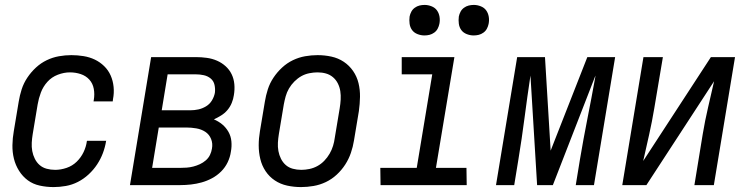

<svg xmlns="http://www.w3.org/2000/svg" viewBox="-20 -752 3040 780"><path d="M198 8Q169 8 141.5 2Q114 -4 93 -19.5Q72 -35 57.5 -58Q43 -81 36.5 -107.5Q30 -134 30.5 -162.5Q31 -191 36 -219L56 -339Q60 -364 68 -389Q76 -414 91 -436.5Q106 -459 126 -477.5Q146 -496 170 -507.5Q194 -519 219.5 -523.5Q245 -528 270 -528Q295 -528 319.5 -524Q344 -520 365 -510Q386 -500 403 -483.5Q420 -467 429.5 -445.5Q439 -424 441.5 -399Q444 -374 439 -349L438 -340H360L361 -346Q365 -369 361 -391Q357 -413 343 -428.5Q329 -444 308 -451Q287 -458 264 -458Q240 -458 215 -448.5Q190 -439 172.5 -419.5Q155 -400 146 -376Q137 -352 133 -328L113 -208Q110 -190 109 -172.5Q108 -155 111 -138.5Q114 -122 121.5 -107Q129 -92 141 -81.5Q153 -71 169.5 -66.5Q186 -62 204 -62Q227 -62 250.5 -70Q274 -78 291.5 -95Q309 -112 319.5 -134Q330 -156 333 -179L334 -180H412L411 -179Q407 -154 398 -130Q389 -106 374.5 -84Q360 -62 340 -43.5Q320 -25 296.5 -13Q273 -1 247.5 3.5Q222 8 198 8Z M508 0 594 -520H776Q798 -520 820 -517Q842 -514 861.5 -505.5Q881 -497 896.5 -483Q912 -469 921 -450.5Q930 -432 932 -410Q934 -388 930 -365Q928 -350 921.5 -334Q915 -318 904 -305Q893 -292 878.5 -283Q864 -274 849 -267Q868 -259 883 -246.5Q898 -234 908 -216.5Q918 -199 920 -178Q922 -157 918 -136Q915 -114 905 -93Q895 -72 878.5 -55.5Q862 -39 841.5 -28Q821 -17 799.5 -11Q778 -5 756 -2.5Q734 0 712 0ZM637 -304H754Q770 -304 786 -307.5Q802 -311 817 -320Q832 -329 841 -344Q850 -359 853 -375Q855 -391 851.5 -407Q848 -423 836 -433Q824 -443 808 -446.5Q792 -450 776 -450H661ZM598 -70H712Q725 -70 738.5 -71Q752 -72 765.5 -75.5Q779 -79 792 -85Q805 -91 816 -100.5Q827 -110 833 -122.5Q839 -135 841 -148Q845 -169 837.5 -187.5Q830 -206 814 -216.5Q798 -227 777.5 -230.5Q757 -234 737 -234H625Z M1203 8Q1174 8 1146.5 2Q1119 -4 1096.5 -19Q1074 -34 1059 -56.5Q1044 -79 1037.5 -106Q1031 -133 1031 -161.5Q1031 -190 1036 -219L1056 -339Q1060 -364 1068 -389Q1076 -414 1091 -436.5Q1106 -459 1126 -477.5Q1146 -496 1170 -507.5Q1194 -519 1219.5 -523.5Q1245 -528 1270 -528Q1299 -528 1326.5 -522Q1354 -516 1376.5 -501Q1399 -486 1414.5 -463.5Q1430 -441 1436.5 -414Q1443 -387 1442.5 -358.5Q1442 -330 1438 -301L1418 -181Q1414 -156 1405.5 -131Q1397 -106 1382.5 -83.5Q1368 -61 1348 -42.5Q1328 -24 1304 -12.5Q1280 -1 1254 3.5Q1228 8 1203 8ZM1204 -62Q1220 -62 1237 -65.5Q1254 -69 1269.5 -77.5Q1285 -86 1297.5 -99Q1310 -112 1319 -127.5Q1328 -143 1333 -159.5Q1338 -176 1340 -192L1360 -312Q1363 -330 1364 -347.5Q1365 -365 1362.5 -381.5Q1360 -398 1352.5 -413Q1345 -428 1332.5 -438.5Q1320 -449 1304 -453.5Q1288 -458 1270 -458Q1254 -458 1236.5 -454.5Q1219 -451 1204 -442.5Q1189 -434 1176 -421Q1163 -408 1154 -392.5Q1145 -377 1140.5 -360.5Q1136 -344 1133 -328L1113 -208Q1110 -190 1109 -172.5Q1108 -155 1111 -138.5Q1114 -122 1121.5 -107Q1129 -92 1141 -81.5Q1153 -71 1169.5 -66.5Q1186 -62 1204 -62Z M1876 0H1526L1525 -70H1673L1736 -450H1612V-520H1826L1751 -70H1875ZM1904 -608Q1890 -608 1876 -613.5Q1862 -619 1854 -630Q1846 -641 1844 -655.5Q1842 -670 1844 -685Q1846 -695 1851 -704.5Q1856 -714 1865 -720.5Q1874 -727 1884 -729.5Q1894 -732 1905 -732Q1919 -732 1933 -726.5Q1947 -721 1955 -710Q1963 -699 1965.5 -684.5Q1968 -670 1965 -655Q1963 -645 1958 -635.5Q1953 -626 1944 -619.5Q1935 -613 1925 -610.5Q1915 -608 1904 -608ZM1704 -608Q1690 -608 1676 -613.5Q1662 -619 1654 -630Q1646 -641 1644 -655.5Q1642 -670 1644 -685Q1646 -695 1651 -704.5Q1656 -714 1665 -720.5Q1674 -727 1684 -729.5Q1694 -732 1705 -732Q1719 -732 1733 -726.5Q1747 -721 1755 -710Q1763 -699 1765.5 -684.5Q1768 -670 1765 -655Q1763 -645 1758 -635.5Q1753 -626 1744 -619.5Q1735 -613 1725 -610.5Q1715 -608 1704 -608Z M1995 0 2081 -520H2194L2217 -140L2366 -520H2479L2393 0H2319L2336 -104Q2350 -187 2366.5 -270.5Q2383 -354 2398 -437L2399 -445L2226 0H2162L2135 -445Q2122 -359 2111 -274Q2100 -189 2086 -104L2069 0Z M2508 0 2594 -520H2673L2638 -312Q2629 -258 2617 -204.5Q2605 -151 2593 -98L2868 -520H2966L2880 0H2801L2835 -208Q2844 -262 2856.5 -315.5Q2869 -369 2881 -422L2606 0Z"/></svg>

Font: Iosevka Oblique
Style: Regular
Weight: 400
Italic angle: -9°
Monospace: yes
Designer: Belleve Invis
Foundry: Belleve Invis
Version: Version 32.5.0; ttfautohint (v1.8.4)